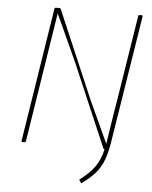

<svg xmlns="http://www.w3.org/2000/svg" viewBox="-56 -702 727 920"><g transform="rotate(5 307.0 -242.0)"><path d="M373 170Q370 173 368 170L360 159Q359 156 359.5 155.5Q360 155 361 154Q406 120 430.5 86Q455 52 467 0H465Q462 0 461 -3L289 -404Q264 -460 238 -516Q212 -572 187 -627H186Q177 -572 168.5 -516Q160 -460 151 -405L88 -5Q86 0 82 0H71Q66 0 67 -5L169 -651Q171 -655 175 -655H194Q197 -655 199 -651L379 -230Q402 -179 425.5 -129Q449 -79 472 -28H473Q481 -78 488.5 -129Q496 -180 505 -230L572 -651Q573 -655 577 -655H588Q594 -655 593 -651L495 -36Q487 14 473.5 50Q460 86 436 114Q412 142 373 170Z"/></g></svg>

Font: Sofia Sans Semi Condensed Thin
Style: Italic
Weight: 250
Italic angle: -9°
Version: Version 4.100